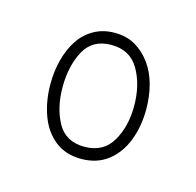

<svg xmlns="http://www.w3.org/2000/svg" viewBox="-48 -777 313 306"><g transform="rotate(15 109.0 -624.0)"><path d="M108 -520Q82 -520 64.5 -534Q47 -548 38.5 -571.5Q30 -595 30 -623Q30 -644 35 -663Q40 -682 49.5 -696.5Q59 -711 74 -719.5Q89 -728 108 -728Q128 -728 142.5 -719.5Q157 -711 167.5 -696.5Q178 -682 183 -663Q188 -644 188 -623Q188 -595 179 -571.5Q170 -548 152 -534Q134 -520 108 -520ZM108 -540Q139 -540 153.5 -564.5Q168 -589 168 -623Q168 -658 153.5 -683Q139 -708 108 -708Q77 -708 63.5 -683Q50 -658 50 -623Q50 -589 63.5 -564.5Q77 -540 108 -540Z"/></g></svg>

Font: Georama ExtraCondensed Thin
Style: Regular
Weight: 100
Width: 2
Designer: Jean-Baptiste Levee
Foundry: Production Type
Version: Version 1.001